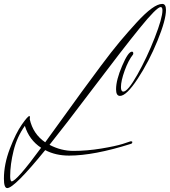

<svg xmlns="http://www.w3.org/2000/svg" viewBox="-46 -753 868 981"><path d="M164 2Q103 -38 81 -110Q41 -54 23.5 16.5Q6 87 6 147Q6 171 13 174Q38 174 164 2ZM107 -155 106 -144Q123 -68 185 -26Q213 -64 273 -147.5Q333 -231 372 -284.5Q411 -338 468 -414.5Q525 -491 566.5 -540.5Q608 -590 652 -638Q696 -686 728.5 -709.5Q761 -733 783 -733Q802 -733 802 -702Q802 -651 758.5 -544.5Q715 -438 657.5 -350.5Q600 -263 567 -263Q547 -263 547 -297Q547 -344 578 -416.5Q609 -489 628 -489Q635 -489 635 -480Q635 -477 634 -475Q610 -445 591 -392.5Q572 -340 572 -308Q572 -285 584 -285Q607 -285 656 -372Q705 -459 744.5 -560Q784 -661 784 -700Q784 -717 775 -717Q755 -717 667.5 -609Q580 -501 430.5 -303Q281 -105 207 -13Q266 18 329 18Q398 18 471 6Q544 -6 582 -18L621 -31H624Q630 -31 630 -27Q630 -20 623 -18Q433 42 307 42Q238 42 185 14Q27 208 -9 208Q-26 208 -26 160Q-26 86 4.5 6.5Q35 -73 65.5 -116.5Q96 -160 104 -160Q107 -160 107 -155Z"/></svg>

Font: Herr Von Muellerhoff
Style: Regular
Weight: 400
Designer: Alejandro Paul
Foundry: Alejandro Paul
Version: Version 1.000